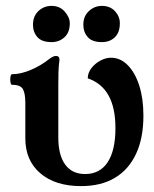

<svg xmlns="http://www.w3.org/2000/svg" viewBox="-20 -621 523 652"><path d="M255 11Q168 11 117 -32.5Q66 -76 66 -151V-272Q66 -303 58 -318Q50 -333 21 -333Q17 -333 15.5 -342Q14 -351 15.5 -360Q17 -369 21 -369Q50 -369 84.5 -383.5Q119 -398 149 -422Q161 -431 170 -431Q182 -431 182 -418Q179 -397 178.5 -375.5Q178 -354 178 -333V-154Q178 -94 201.5 -62Q225 -30 269 -30Q319 -30 345.5 -70Q372 -110 372 -186Q372 -255 348.5 -297Q325 -339 278 -355Q278 -373 290 -389Q302 -405 320.5 -415Q339 -425 357 -425Q389 -425 414 -399.5Q439 -374 453 -330Q467 -286 467 -228Q467 -152 442 -98.5Q417 -45 370 -17Q323 11 255 11ZM155 -478Q122 -478 107 -495Q92 -512 92 -537Q92 -566 110.5 -583.5Q129 -601 155 -601Q183 -601 200 -581.5Q217 -562 217 -542Q217 -511 199 -494.5Q181 -478 155 -478ZM326 -478Q293 -478 278 -495Q263 -512 263 -537Q263 -566 282 -583.5Q301 -601 326 -601Q354 -601 370.5 -583Q387 -565 387 -542Q387 -511 370 -494.5Q353 -478 326 -478Z"/></svg>

Font: Junicode VF
Style: Regular
Weight: 400
Designer: Peter S. Baker
Version: Version 2.213